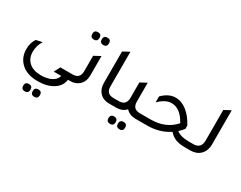

<svg xmlns="http://www.w3.org/2000/svg" viewBox="-110 -1258 2801 2230"><g transform="rotate(30 1291.0 -143.5)"><path d="M667 0Q657 88 571 141Q491 190 367 190Q209 190 129 98Q70 30 70 -70Q70 -154 112 -214L195 -232Q150 -161 150 -79Q150 10 208 61Q265 112 367 112Q453 112 509 82Q565 52 577 0H477L519 -81H670V0ZM300 367Q251 367 251 317Q251 268 300 268Q348 268 348 317Q348 367 300 367ZM427 367Q378 367 378 317Q378 268 427 268Q475 268 475 317Q475 367 427 367Z M694 -555Q645 -555 645 -605Q645 -654 694 -654Q742 -654 742 -605Q742 -555 694 -555ZM821 -555Q772 -555 772 -605Q772 -654 821 -654Q869 -654 869 -605Q869 -555 821 -555ZM617 0V-81H683Q781 -81 781 -181V-388L867 -434V-178Q867 -93 816 -44Q769 0 693 0Z M1221 0Q1134 0 1087 -56Q1047 -104 1047 -178V-599L1133 -645V-181Q1133 -81 1231 -81H1297V0Z M1585 -81H1651V0H1575Q1492 0 1444 -53Q1396 0 1313 0H1237V-81H1303Q1401 -81 1401 -181V-388L1487 -434V-181Q1487 -81 1585 -81ZM1346 100Q1394 100 1394 150Q1394 199 1346 199Q1297 199 1297 150Q1297 100 1346 100ZM1473 100Q1521 100 1521 150Q1521 199 1473 199Q1424 199 1424 150Q1424 100 1473 100Z M2243 -81H2308V0H2242Q2161 0 2112 -18.5Q2063 -37 2021 -84Q1895 0 1727 0H1591V-81H1728Q1931 -81 2049 -215Q1966 -368 1847 -368Q1766 -368 1680 -282V-362Q1764 -447 1858 -447Q1935 -447 2007 -391.5Q2079 -336 2134 -233V-189Q2103 -150 2075 -126Q2129 -81 2243 -81Z M2248 0V-81H2301Q2405 -81 2405 -190V-599L2492 -645V-189Q2492 -100 2439 -48Q2389 0 2308 0Z"/></g></svg>

Font: Space Grotesk Medium
Style: Regular
Weight: 500
Designer: Florian Karsten
Foundry: Florian Karsten
Version: Version 2.000